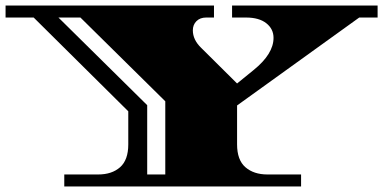

<svg xmlns="http://www.w3.org/2000/svg" viewBox="-34 -670 1377 690"><path d="M800 -650H1323V-607H1257L818 -291V-151Q818 -95 848 -69Q878 -43 927 -43H1048V0H197V-43H319Q368 -43 397.5 -69Q427 -95 427 -151V-270L87 -607H-14V-650H735V-607H707Q685 -607 672 -594Q659 -581 659 -561Q659 -527 689 -498L818 -370L877 -418Q949 -476 949 -534Q949 -566 923 -586.5Q897 -607 850 -607H800ZM495 -43H560V-306L255 -607H176L495 -292Z"/></svg>

Font: Diplomata
Style: Regular
Weight: 400
Width: 7
Designer: Eduardo Rodriguez Tunni
Foundry: Eduardo Rodriguez Tunni
Version: Version 1.001